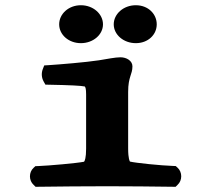

<svg xmlns="http://www.w3.org/2000/svg" viewBox="-20 -712 780 734"><path d="M289.2 -547C335.9 -547 373.7 -579.2 373.7 -619C373.7 -658.3 336.7 -692 289.2 -692C241.7 -692 206.2 -658.3 206.2 -619C206.2 -579.2 242.5 -547 289.2 -547ZM499.2 -547C545.9 -547 579.2 -579.2 579.2 -619C579.2 -658.3 546.8 -692 499.2 -692C451.7 -692 414.8 -658.3 414.8 -619C414.8 -579.2 452.6 -547 499.2 -547ZM469.9 -360.6C469.9 -419.5 486.3 -426.6 486.3 -458.5C486.3 -479.6 463.8 -493 440.6 -493C419.7 -493 389.4 -486.3 358.2 -481.5C307.2 -473.7 208.4 -465.7 165.6 -462.9L149.1 -461.9L143.6 -447.9C137.6 -432.5 138.7 -415.1 146.8 -400.5L153.6 -388.4L168.6 -388.1C246.8 -386.7 291.7 -384.4 304.3 -381.3C306.8 -378 309.2 -372 309.2 -351.1V-143.8C309.2 -108.2 303.9 -96.3 301.3 -93.7C274.9 -88.3 166.7 -78.6 125.2 -77.1L115.4 -76.8L108.5 -70.5C89.8 -53.7 89.8 -22.1 108.5 -5.3L116.1 2.2L126.8 2C168.1 1 338.9 0 391.3 0C440.2 0 598.2 1 640.6 2L651.3 2.2L658.8 -5.3C677.5 -22.2 677.5 -54 658.8 -70.9L651.9 -77.2L642.1 -77.6C595.8 -79.1 498.3 -89 477 -94.3C476.2 -94.9 469.9 -103.7 469.9 -144.7Z"/></svg>

Font: Linux Libertine Mono O 
Style: Mono Bold
Weight: 400
Designer: Philipp H. Poll
Foundry: Philipp H. Poll
Version: Version 5.1.7